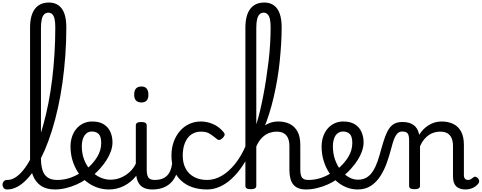

<svg xmlns="http://www.w3.org/2000/svg" viewBox="-114 -1477 3799 1514"><path d="M-57 17Q-76 17 -85 5.5Q-94 -6 -94 -20.5Q-94 -35 -85 -46.5Q-76 -58 -57 -58Q-24 -58 7.5 -78Q39 -98 69.5 -135.5Q100 -173 128 -226.5Q156 -280 181 -347.5Q206 -415 228 -494.5Q250 -574 267.5 -663Q285 -752 297 -849.5Q309 -947 315.5 -1050.5Q322 -1154 322 -1261Q322 -1279 335 -1288.5Q348 -1298 365.5 -1298Q383 -1298 396 -1288.5Q409 -1279 409 -1261Q409 -1147 401 -1037.5Q393 -928 378.5 -825Q364 -722 343 -627Q322 -532 295.5 -447.5Q269 -363 238 -291.5Q207 -220 172.5 -163Q138 -106 100.5 -66Q63 -26 23.5 -4.5Q-16 17 -57 17ZM319 17Q251 17 207.5 -13Q164 -43 143.5 -98.5Q123 -154 123 -228V-1258Q123 -1356 161 -1406.5Q199 -1457 273 -1457Q317 -1457 348 -1434.5Q379 -1412 394 -1368.5Q409 -1325 409 -1261Q409 -1242 396 -1233Q383 -1224 365.5 -1224Q348 -1224 335 -1233Q322 -1242 322 -1261Q322 -1300 316.5 -1326Q311 -1352 298.5 -1364.5Q286 -1377 268 -1377Q248 -1377 235 -1364.5Q222 -1352 215.5 -1325.5Q209 -1299 209 -1258V-228Q209 -176 220.5 -137.5Q232 -99 260.5 -78.5Q289 -58 338 -58Q352 -58 358.5 -46.5Q365 -35 363.5 -20.5Q362 -6 351 5.5Q340 17 319 17Z M319 17Q300 17 293.5 5.5Q287 -6 291 -20.5Q295 -35 307 -46.5Q319 -58 338 -58Q394 -58 445.5 -77Q497 -96 534 -124Q548 -133 558 -128Q568 -123 573 -110.5Q578 -98 576.5 -84.5Q575 -71 564 -64Q532 -41 490.5 -22.5Q449 -4 405 6.5Q361 17 319 17Z M538 -121Q560 -136 579.5 -153.5Q599 -171 615 -189Q637 -214 652.5 -239.5Q668 -265 676 -292.5Q684 -320 684 -349Q684 -401 664 -420.5Q644 -440 610 -440Q596 -440 589.5 -452Q583 -464 583.5 -479.5Q584 -495 591.5 -507Q599 -519 613 -519Q670 -519 705.5 -496Q741 -473 757 -435.5Q773 -398 773 -355Q773 -321 760.5 -285Q748 -249 726 -214.5Q704 -180 675 -148Q654 -124 630 -103Q606 -82 580 -64Z M746 17Q694 17 648 0Q602 -17 564 -48Q526 -79 499 -121.5Q472 -164 457 -214.5Q442 -265 442 -321Q442 -364 454.5 -400.5Q467 -437 490 -463.5Q513 -490 544.5 -504.5Q576 -519 613 -519Q627 -519 633.5 -507Q640 -495 639.5 -479.5Q639 -464 631 -452Q623 -440 609 -440Q592 -440 578 -432.5Q564 -425 553.5 -410Q543 -395 537 -373.5Q531 -352 531 -323Q531 -266 549.5 -218Q568 -170 600 -134.5Q632 -99 672.5 -79.5Q713 -60 757 -60Q805 -60 848.5 -80.5Q892 -101 923.5 -136Q955 -171 968 -216Q971 -225 983 -225.5Q995 -226 1005.5 -220.5Q1016 -215 1013 -203Q998 -139 959 -89.5Q920 -40 864.5 -11.5Q809 17 746 17Z M1088 17Q1054 17 1029 7.5Q1004 -2 988 -21.5Q972 -41 964.5 -70.5Q957 -100 957 -140V-489Q957 -502 967.5 -508.5Q978 -515 999 -515Q1021 -515 1032 -508.5Q1043 -502 1043 -489V-140Q1043 -95 1056.5 -76.5Q1070 -58 1107 -58Q1121 -58 1128 -46.5Q1135 -35 1133.5 -20.5Q1132 -6 1121 5.5Q1110 17 1088 17ZM1001 -669Q973 -669 958.5 -684.5Q944 -700 944 -731Q944 -763 958.5 -779Q973 -795 1001 -795Q1028 -795 1042 -779Q1056 -763 1056 -731Q1057 -700 1042.5 -684.5Q1028 -669 1001 -669Z M1088 17Q1074 17 1067.5 5.5Q1061 -6 1062.5 -20.5Q1064 -35 1075 -46.5Q1086 -58 1107 -58Q1137 -58 1160.5 -66Q1184 -74 1201 -90Q1218 -106 1228.5 -130Q1239 -154 1243 -186Q1245 -201 1258 -205.5Q1271 -210 1283.5 -205.5Q1296 -201 1294 -186Q1290 -133 1273 -94.5Q1256 -56 1229 -31.5Q1202 -7 1166.5 5Q1131 17 1088 17Z M1519 17Q1390 17 1314 -53Q1238 -123 1238 -250Q1238 -309 1255.5 -358Q1273 -407 1304 -443Q1335 -479 1377.5 -499Q1420 -519 1471 -519Q1517 -519 1565 -499Q1613 -479 1649 -435Q1660 -421 1657 -411.5Q1654 -402 1643 -390Q1630 -377 1619 -374Q1608 -371 1596 -381Q1568 -404 1541.5 -421.5Q1515 -439 1471 -439Q1438 -439 1411 -426Q1384 -413 1365.5 -388Q1347 -363 1337 -328.5Q1327 -294 1327 -250Q1327 -190 1350.5 -147Q1374 -104 1417.5 -81Q1461 -58 1519 -58Q1533 -58 1540.5 -46.5Q1548 -35 1548 -20.5Q1548 -6 1541 5.5Q1534 17 1519 17Z M1519 17Q1500 17 1491 5.5Q1482 -6 1482 -20.5Q1482 -35 1491 -46.5Q1500 -58 1519 -58Q1578 -58 1634 -90.5Q1690 -123 1739.5 -184.5Q1789 -246 1826 -333Q1832 -347 1846 -346.5Q1860 -346 1870 -335Q1880 -324 1872 -306Q1838 -228 1797.5 -168Q1757 -108 1711.5 -66.5Q1666 -25 1617.5 -4Q1569 17 1519 17Z M2299 17Q2265 17 2240 7.5Q2215 -2 2199 -21.5Q2183 -41 2175.5 -70.5Q2168 -100 2168 -140V-326Q2168 -361 2157.5 -386.5Q2147 -412 2125 -425.5Q2103 -439 2066 -439Q2040 -439 2013 -430Q1986 -421 1961.5 -400Q1937 -379 1918 -344.5Q1899 -310 1888 -259L1874 -341Q1885 -379 1904.5 -412Q1924 -445 1950.5 -469Q1977 -493 2010 -506Q2043 -519 2080 -519Q2131 -519 2170 -500Q2209 -481 2231.5 -440.5Q2254 -400 2254 -334V-140Q2254 -95 2267.5 -76.5Q2281 -58 2318 -58Q2332 -58 2339 -46.5Q2346 -35 2344.5 -20.5Q2343 -6 2332 5.5Q2321 17 2299 17ZM1863 15Q1841 15 1831 8.5Q1821 2 1821 -11V-1258Q1821 -1356 1859 -1406.5Q1897 -1457 1971 -1457Q2015 -1457 2046 -1434.5Q2077 -1412 2092 -1368.5Q2107 -1325 2107 -1261Q2107 -1200 2103 -1133.5Q2099 -1067 2092 -996.5Q2085 -926 2073 -855Q2061 -784 2045 -714.5Q2029 -645 2008.5 -580Q1988 -515 1963 -456Q1938 -397 1907 -347V-11Q1907 2 1896 8.5Q1885 15 1863 15ZM1907 -497Q1922 -542 1935.5 -599Q1949 -656 1961.5 -720Q1974 -784 1984.5 -853Q1995 -922 2003.5 -992Q2012 -1062 2016 -1130.5Q2020 -1199 2020 -1261Q2020 -1300 2014.5 -1325.5Q2009 -1351 1996.5 -1364Q1984 -1377 1966 -1377Q1946 -1377 1933 -1364.5Q1920 -1352 1913.5 -1325.5Q1907 -1299 1907 -1258Z M2299 17Q2280 17 2273.5 5.5Q2267 -6 2271 -20.5Q2275 -35 2287 -46.5Q2299 -58 2318 -58Q2374 -58 2425.5 -77Q2477 -96 2514 -124Q2528 -133 2538 -128Q2548 -123 2553 -110.5Q2558 -98 2556.5 -84.5Q2555 -71 2544 -64Q2512 -41 2470.5 -22.5Q2429 -4 2385 6.5Q2341 17 2299 17Z M2518 -121Q2540 -136 2559.5 -153.5Q2579 -171 2595 -189Q2617 -214 2632.5 -239.5Q2648 -265 2656 -292.5Q2664 -320 2664 -349Q2664 -401 2644 -420.5Q2624 -440 2590 -440Q2576 -440 2569.5 -452Q2563 -464 2563.5 -479.5Q2564 -495 2571.5 -507Q2579 -519 2593 -519Q2650 -519 2685.5 -496Q2721 -473 2737 -435.5Q2753 -398 2753 -355Q2753 -321 2740.5 -285Q2728 -249 2706 -214.5Q2684 -180 2655 -148Q2634 -124 2610 -103Q2586 -82 2560 -64Z M2706 17Q2660 17 2617.5 0Q2575 -17 2539.5 -48Q2504 -79 2477.5 -121.5Q2451 -164 2436.5 -214.5Q2422 -265 2422 -321Q2422 -364 2434.5 -400.5Q2447 -437 2470 -463.5Q2493 -490 2524.5 -504.5Q2556 -519 2593 -519Q2607 -519 2613.5 -507Q2620 -495 2619.5 -479.5Q2619 -464 2611 -452Q2603 -440 2589 -440Q2576 -440 2564 -435Q2552 -430 2542 -420.5Q2532 -411 2525.5 -397Q2519 -383 2515 -364.5Q2511 -346 2511 -323Q2511 -266 2528 -218Q2545 -170 2573.5 -134.5Q2602 -99 2637 -79.5Q2672 -60 2708 -60Q2749 -60 2778 -78Q2807 -96 2827.5 -128.5Q2848 -161 2863.5 -205.5Q2879 -250 2893 -304Q2908 -358 2922.5 -398Q2937 -438 2955 -464Q2973 -490 2998 -502.5Q3023 -515 3059 -515Q3073 -515 3079.5 -503.5Q3086 -492 3085.5 -477.5Q3085 -463 3077.5 -451.5Q3070 -440 3056 -440Q3042 -440 3030.5 -433Q3019 -426 3009 -411Q2999 -396 2990 -371Q2981 -346 2972 -310Q2957 -252 2936.5 -194Q2916 -136 2885 -88Q2854 -40 2810.5 -11.5Q2767 17 2706 17Z M3154 15Q3133 15 3122.5 8.5Q3112 2 3112 -11V-369Q3112 -411 3100 -425.5Q3088 -440 3057 -440Q3042 -440 3035 -451.5Q3028 -463 3028 -477.5Q3028 -492 3036 -503.5Q3044 -515 3059 -515Q3086 -515 3107.5 -509.5Q3129 -504 3145.5 -492.5Q3162 -481 3173 -463.5Q3184 -446 3190 -422L3192 -414Q3206 -438 3225 -457Q3244 -476 3266.5 -490Q3289 -504 3314.5 -511.5Q3340 -519 3368 -519Q3420 -519 3459.5 -500Q3499 -481 3521.5 -440.5Q3544 -400 3544 -334V-96Q3544 -83 3548 -74.5Q3552 -66 3559.5 -62Q3567 -58 3576 -58Q3585 -58 3592.5 -61Q3600 -64 3607 -69.5Q3614 -75 3621 -80Q3629 -86 3639 -82Q3649 -78 3656 -70Q3664 -60 3664.5 -50Q3665 -40 3659 -31Q3648 -16 3631.5 -5Q3615 6 3596 11.5Q3577 17 3557 17Q3531 17 3512 10Q3493 3 3481 -10Q3469 -23 3463.5 -42.5Q3458 -62 3458 -86V-326Q3458 -361 3447.5 -386.5Q3437 -412 3415 -425.5Q3393 -439 3356 -439Q3335 -439 3312.5 -433Q3290 -427 3269.5 -413.5Q3249 -400 3230.5 -378Q3212 -356 3198 -324V-11Q3198 2 3187 8.5Q3176 15 3154 15Z"/></svg>

Font: Playwrite ID
Style: Regular
Weight: 400
Designer: Veronika Burian, José Scaglione
Foundry: TypeTogether
Version: Version 1.002